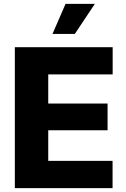

<svg xmlns="http://www.w3.org/2000/svg" viewBox="-20 -971 650 991"><path d="M56.6 0H561V-140.6H229V-298.8H535.2V-436.5H229V-586.9H561.5V-727.5H56.6ZM251 -795.9H366.2L469.7 -951.2H318.4Z"/></svg>

Font: Inter ExtraBold
Style: Regular
Weight: 800
Designer: Rasmus Andersson
Foundry: rsms
Version: Version 4.001;git-9221beed3